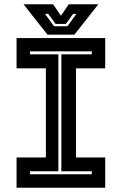

<svg xmlns="http://www.w3.org/2000/svg" viewBox="-20 -878 570 898"><path d="M57.5 0V-141.5H194.5V-558.5H57.5V-700H472V-558.5H335.5V-141.5H472V0ZM120.5 -63H409.5V-77H267V-624H409.5V-638H120.5V-624H253V-77H120.5ZM202 -716 90 -858H228.5L265 -804L301.5 -858H440L328 -716ZM233 -755H295L337.5 -813H322L288 -766H240L206 -813H190.5Z"/></svg>

Font: Tourney Thin
Style: Bold
Weight: 700
Version: Version 1.015